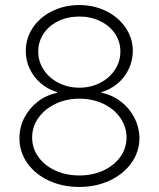

<svg xmlns="http://www.w3.org/2000/svg" viewBox="-20 -737 635 767"><path d="M57.6 -184.6Q57.6 -228 77.1 -266.4Q96.7 -304.7 131.1 -331.1Q165.5 -357.4 208 -366.2V-369.1Q171.4 -379.9 143.1 -404.1Q114.7 -428.2 98.9 -461.7Q83 -495.1 83 -533.2Q83 -584.5 111.3 -626.5Q139.6 -668.5 188.7 -692.6Q237.8 -716.8 296.9 -716.8Q355.5 -716.8 404.3 -692.6Q453.1 -668.5 481.7 -626.5Q510.3 -584.5 510.7 -533.2Q510.3 -495.6 494.6 -461.9Q479 -428.2 450.7 -404.1Q422.4 -379.9 385.7 -369.1V-366.2Q428.2 -357.9 462.6 -331.5Q497.1 -305.2 516.8 -266.6Q536.6 -228 537.1 -184.6Q536.6 -130.4 504.9 -85.9Q473.1 -41.5 418.5 -15.9Q363.8 9.8 296.9 9.8Q229.5 9.8 174.8 -15.6Q120.1 -41 88.9 -85.7Q57.6 -130.4 57.6 -184.6ZM485.4 -187.5Q485.4 -230.5 460.7 -266.1Q436 -301.8 392.8 -322.3Q349.6 -342.8 296.9 -342.8Q244.6 -342.8 201.4 -322Q158.2 -301.3 133.3 -265.9Q108.4 -230.5 108.4 -187.5Q108.4 -145.5 132.8 -110.8Q157.2 -76.2 200.2 -56.2Q243.2 -36.1 296.9 -36.1Q350.6 -36.1 393.6 -56.2Q436.5 -76.2 460.9 -110.8Q485.4 -145.5 485.4 -187.5ZM460.9 -531.2Q460.9 -570.8 439.5 -602.5Q418 -634.3 380.4 -652.6Q342.8 -670.9 296.9 -670.9Q250.5 -670.9 213.1 -652.8Q175.8 -634.8 154.3 -602.8Q132.8 -570.8 132.8 -531.2Q132.8 -491.2 154.5 -458.3Q176.3 -425.3 213.9 -406Q251.5 -386.7 296.9 -386.7Q342.3 -386.7 379.9 -406Q417.5 -425.3 439.2 -458.3Q460.9 -491.2 460.9 -531.2Z"/></svg>

Font: Pretendard ExtraLight
Style: Regular
Weight: 200
Designer: Base glyphs from Inter by Rasmus Andersson; Hangeul glyphs from Noto Sans CJK(Source Han Sans) by Jang Soo-young and Kan
Foundry: Kil Hyung-jin
Version: Version 1.309